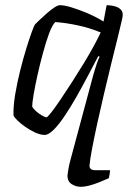

<svg xmlns="http://www.w3.org/2000/svg" viewBox="-20 -520 518 740"><path d="M292 200Q272 200 256 189.5Q240 179 240 157Q240 154 243 135Q246 116 253 91L339 -229Q347 -257 353.5 -276Q360 -295 364 -301L359 -304Q341 -270 319.5 -229Q298 -188 275 -147.5Q252 -107 229.5 -73.5Q207 -40 187 -20Q167 0 152 0Q136 0 116 -9Q96 -18 77.5 -31Q59 -44 46.5 -56.5Q34 -69 32 -75Q31 -111 38.5 -156Q46 -201 57.5 -247Q69 -293 81 -332Q93 -371 102.5 -397Q112 -423 116 -427Q122 -433 134.5 -445Q147 -457 162 -470Q177 -483 190 -491.5Q203 -500 211 -500Q228 -500 256 -491.5Q284 -483 317 -469Q350 -455 379 -437L391 -500Q399 -500 409.5 -498.5Q420 -497 429.5 -493.5Q439 -490 446 -482.5Q453 -475 453 -463Q453 -460 452 -453Q451 -446 449 -439Q444 -416 433 -372.5Q422 -329 408.5 -273.5Q395 -218 381 -159Q367 -100 355 -45Q343 10 335 52.5Q327 95 325 117Q324 126 330 131Q336 136 346 136H404Q404 142 402.5 151.5Q401 161 399 167Q383 174 363.5 182Q344 190 325 195Q306 200 292 200ZM159 -68Q163 -68 177.5 -86.5Q192 -105 213 -136Q234 -167 257.5 -203.5Q281 -240 303.5 -277Q326 -314 343 -345.5Q360 -377 368 -395Q327 -412 281 -422Q235 -432 193 -435Q181 -423 169 -390.5Q157 -358 145.5 -315.5Q134 -273 124.5 -230.5Q115 -188 109.5 -155Q104 -122 104 -109Q109 -100 120 -90.5Q131 -81 142.5 -74.5Q154 -68 159 -68Z"/></svg>

Font: Texturina Medium 12pt ExtraLight
Style: Italic
Weight: 250
Italic angle: -11°
Version: Version 1.002